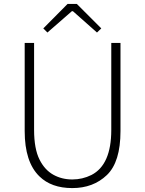

<svg xmlns="http://www.w3.org/2000/svg" viewBox="-20 -947 740 980"><path d="M181 -47Q106 -120 106 -278V-728H154V-284Q154 -187 182 -132Q208 -80 251.5 -55.5Q295 -31 349 -31Q401 -31 447 -54Q548 -106 548 -284V-728H595V-278Q595 -120 525.5 -53.5Q456 13 349 13Q242 13 181 -47ZM201 -802 325 -927H372L497 -802L475 -781L352 -890H347L222 -781Z"/></svg>

Font: Merged Yaku Han JP ExtraLight
Style: Regular
Weight: 250
Designer: Ryoko NISHIZUKA 西塚涼子 (kana, bopomofo & ideographs); Paul D. Hunt (Latin, Greek & Cyrillic); Sandoll Communications 산돌커뮤니
Foundry: Adobe
Version: Version 2.004